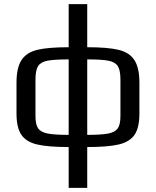

<svg xmlns="http://www.w3.org/2000/svg" viewBox="-20 -713 758 931"><path d="M656 -311V-163Q656 -94 632.5 -59.5Q609 -25 556 -12.5Q503 0 403 0V198H313V0Q213 0 160 -12.5Q107 -25 83.5 -59.5Q60 -94 60 -163V-311Q60 -385 84.5 -422Q109 -459 161.5 -471.5Q214 -484 313 -484V-693H403V-484Q502 -484 554.5 -471.5Q607 -459 631.5 -422Q656 -385 656 -311ZM313 -425Q242 -425 209.5 -418.5Q177 -412 164.5 -392Q152 -372 152 -326V-150Q152 -109 165 -90.5Q178 -72 211 -65.5Q244 -59 313 -59ZM564 -326Q564 -372 551.5 -392Q539 -412 506.5 -418.5Q474 -425 403 -425V-59Q472 -59 505 -65.5Q538 -72 551 -90.5Q564 -109 564 -150Z"/></svg>

Font: Play
Style: Regular
Weight: 400
Designer: Jonas Hecksher (Cyrillic expansion: Cyreal)
Foundry: Jonas Hecksher, Playtype, e-types AS
Version: Version 2.101; ttfautohint (v1.5.65-e2d9)